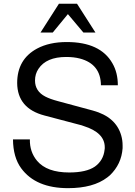

<svg xmlns="http://www.w3.org/2000/svg" viewBox="-20 -961 707 1004"><path d="M288.1 -941.4H382.8L479 -791H416L335 -887.2L255.9 -791H191.9ZM596.2 -515.1H507.8Q506.8 -626 397.9 -654.8Q366.2 -663.1 326.2 -663.1Q222.2 -663.1 181.2 -601.1Q163.1 -574.2 163.1 -540Q163.1 -483.9 216.8 -456.1Q242.2 -442.9 283.2 -432.1L465.8 -382.8Q585.9 -350.1 613.8 -252.9Q621.1 -228 621.1 -200.2V-186Q615.2 -102.1 554.2 -43.9L541 -33.2Q467.8 22.9 335.9 22.9Q167 22.9 90.8 -81.1Q48.8 -138.2 47.9 -231.9H136.2Q134.8 -167 173.8 -120.1Q225.1 -59.1 341.8 -59.1Q431.2 -59.1 476.1 -89.8Q521 -122.1 526.9 -178.2Q527.8 -181.2 527.8 -185.1V-190.9Q527.8 -267.1 418 -301.8Q407.2 -306.2 394 -309.1L212.9 -356.9Q70.8 -394 69.8 -526.9Q69.8 -650.9 173.8 -707Q237.8 -741.2 329.1 -741.2Q504.9 -741.2 567.9 -629.9Q596.2 -581.1 596.2 -515.1Z"/></svg>

Font: SolaimanLipi
Style: Normal
Weight: 400
Designer: Solaiman Karim
Foundry: Al Mamun Sumon
Version: Version 2.000